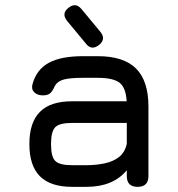

<svg xmlns="http://www.w3.org/2000/svg" viewBox="-20 -725 690 745"><path d="M316 0C316 0 316 0 316 0C384.5 0 436.5 -21.5 472 -64.5C472 -64.5 472 -42 472 -42C472 -42 472 -42 472 -42C472 -14 486 0 514 0C514 0 514 0 514 0C542 0 556 -14 556 -42C556 -42 556 -311 556 -311C556 -311 556 -311 556 -311C556 -377.5 540 -427 508 -459C476 -491 426.5 -507 360 -507C360 -507 302 -507 302 -507C302 -507 302 -507 302 -507C245 -507 200.5 -498.5 169 -481C137 -463.5 116 -435.5 106 -398C106 -398 106 -398 106 -398C102.5 -385 105 -374.5 113 -367C121 -359 132 -355 146 -355C146 -355 146 -355 146 -355C158.5 -355 168 -357.5 174.5 -363C181 -368.5 187 -378 193 -392C193 -392 193 -392 193 -392C199.5 -403.5 211 -412 227.5 -416.5C244 -421 268.5 -423 302 -423C302 -423 360 -423 360 -423C360 -423 360 -423 360 -423C399.5 -423 427.5 -416.5 444 -404C460.5 -391 469.5 -367 471.5 -332C471.5 -332 260 -332 260 -332C260 -332 260 -332 260 -332C203.5 -332 162 -318.5 135 -291C107.5 -263.5 94 -222 94 -166C94 -166 94 -166 94 -166C94 -110 107.5 -68.5 135 -41C162.5 -13.5 204 0 260 0C260 0 316 0 316 0ZM260 -84C227 -84 205 -89.5 194.5 -100.5C183.5 -111 178 -133 178 -166C178 -166 178 -166 178 -166C178 -198.5 183.5 -220.5 194.5 -231.5C205 -242.5 227 -248 260 -248C260 -248 472 -248 472 -248C472 -248 472 -167 472 -167C472 -167 472 -167 472 -167C467 -144.5 457 -127.5 441.5 -115.5C426 -103.5 407 -95.5 385.5 -91C364 -86.5 340.5 -84 316 -84C316 -84 260 -84 260 -84C260 -84 260 -84 260 -84ZM365 -551C383.5 -566.5 384.5 -583.5 369 -602C369 -602 296 -690 296 -690C296 -690 296 -690 296 -690C280.5 -708.5 263.5 -709.5 245 -694C245 -694 245 -694 245 -694C226.5 -679.5 225 -662.5 241 -643C241 -643 314 -555 314 -555C314 -555 314 -555 314 -555C328.5 -536.5 345.5 -535.5 365 -551C365 -551 365 -551 365 -551Z"/></svg>

Font: Jura-Fortis-Bold
Style: Bold
Weight: 500
Designer: Daniel Johnson, Alexei Vanyashin, Mirko Velimirovic
Foundry: Daniel Johnson
Version: ""